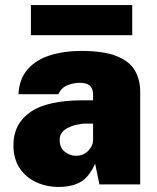

<svg xmlns="http://www.w3.org/2000/svg" viewBox="-20 -728 618 758"><path d="M211.5 10Q163 10 122.2 -9Q81.5 -28 57.2 -64.8Q33 -101.5 33 -155Q33 -239 99.8 -285.5Q166.5 -332 307.5 -332H347.5V-354Q347.5 -379 333.8 -390.5Q320 -402 290.5 -401Q270.5 -400.5 246.5 -391.5Q222.5 -382.5 210.5 -356H53Q56 -417 89.5 -454.8Q123 -492.5 178 -509.8Q233 -527 299.5 -527Q389.5 -527 440.5 -506.5Q491.5 -486 512.5 -449.8Q533.5 -413.5 533.5 -366V0H372.5L355.5 -82Q332.5 -29.5 298.5 -9.8Q264.5 10 211.5 10ZM280 -113Q294 -113 306.2 -118Q318.5 -123 327.5 -131.8Q336.5 -140.5 341.8 -151.5Q347 -162.5 347.5 -175V-240H316.5Q301 -240 277 -234.2Q253 -228.5 234.2 -214.5Q215.5 -200.5 215.5 -175Q215.5 -146 235.2 -129.5Q255 -113 280 -113ZM102 -589V-708H502V-589Z"/></svg>

Font: Public Sans Thin Black
Style: Regular
Weight: 900
Version: Version 2.001